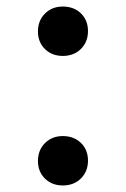

<svg xmlns="http://www.w3.org/2000/svg" viewBox="-20 -553 385 587"><path d="M172 14Q139 14 117.5 -7Q96 -28 96 -61Q96 -94 117.5 -115.5Q139 -137 172 -137Q206 -137 227.5 -116Q249 -95 249 -62Q249 -29 227.5 -7.5Q206 14 172 14ZM172 -382Q139 -382 117.5 -403Q96 -424 96 -457Q96 -490 117.5 -511.5Q139 -533 172 -533Q206 -533 227.5 -512Q249 -491 249 -458Q249 -425 227.5 -403.5Q206 -382 172 -382Z"/></svg>

Font: Literata Variable Black
Style: Regular
Weight: 900
Designer: Latin by Veronika Burian and Jose Scaglione. Greek by Irene Vlachou. Cyrillic by Vera Evstafieva.
Foundry: TypeTogether
Version: Version 3.021